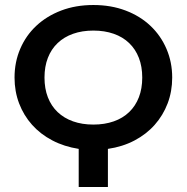

<svg xmlns="http://www.w3.org/2000/svg" viewBox="-20 -746 745 766"><path d="M352.5 -249Q397.5 -249 433.8 -261.8Q470 -274.5 495.2 -298.8Q520.5 -323 534 -357.8Q547.5 -392.5 547.5 -436.5Q547.5 -480.5 534 -515.2Q520.5 -550 495.2 -574.2Q470 -598.5 433.8 -611.2Q397.5 -624 352.5 -624Q307.5 -624 271.5 -611.2Q235.5 -598.5 210 -574.2Q184.5 -550 171 -515.2Q157.5 -480.5 157.5 -436.5Q157.5 -392.5 171 -357.8Q184.5 -323 210 -298.8Q235.5 -274.5 271.5 -261.8Q307.5 -249 352.5 -249ZM294 -152Q236 -161 188.8 -185.8Q141.5 -210.5 108 -248Q74.5 -285.5 56.2 -333.5Q38 -381.5 38 -436.5Q38 -498.5 60.8 -551.5Q83.5 -604.5 125 -643.2Q166.5 -682 224.2 -704Q282 -726 352.5 -726Q423 -726 481 -704Q539 -682 580.2 -643Q621.5 -604 644.2 -551Q667 -498 667 -436.5Q667 -381.5 648.8 -333.5Q630.5 -285.5 597.2 -248Q564 -210.5 516.5 -185.5Q469 -160.5 410.5 -152V0H294Z"/></svg>

Font: Lato SemiBold
Style: Regular
Weight: 600
Designer: Lukasz Dziedzic with Adam Twardoch and Botio Nikoltchev
Foundry: tyPoland Lukasz Dziedzic
Version: Version 2.015; 2015-08-06; http://www.latofonts.com/